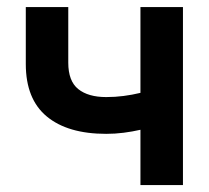

<svg xmlns="http://www.w3.org/2000/svg" viewBox="-20 -536 604 556"><path d="M287.6 -148.4Q176.3 -148.4 115.5 -198.7Q54.7 -249 54.7 -350.6V-515.6H177.7V-354.5Q177.7 -301.3 206.5 -278.1Q235.4 -254.9 287.6 -254.9Q313.5 -254.9 337.9 -258.1Q362.3 -261.2 386.7 -267.1V-515.6H509.8V0H386.7V-160.2Q363.3 -154.8 338.1 -151.6Q313 -148.4 287.6 -148.4Z"/></svg>

Font: Inter Display SemiBold
Style: Regular
Weight: 600
Designer: Rasmus Andersson
Foundry: rsms
Version: Version 4.001;git-9221beed3